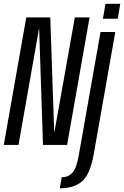

<svg xmlns="http://www.w3.org/2000/svg" viewBox="-49 -767 656 1016"><path d="M-29 0 90 -675H217L238 -63L347 -675H425L306 0H178.5L158 -619L49 0ZM267.5 229.5 277.5 171Q312 171 334 147.5Q356 124 368.5 51L483 -597.5H561L447.5 46.5Q428 157 384.5 193.2Q341 229.5 267.5 229.5ZM509.5 -747H587.5L574 -668H495.5Z"/></svg>

Font: Anybody Condensed Regular
Style: Italic
Weight: 400
Width: 3
Italic angle: -10°
Designer: Tyler Finck
Foundry: Etcetera Type Company
Version: Version 1.010; ttfautohint (v1.8.3) -l 8 -r 50 -G 200 -x 14 